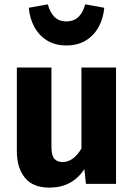

<svg xmlns="http://www.w3.org/2000/svg" viewBox="-20 -840 612 877"><path d="M352 -531.4H510V0H372.5L365.5 -67.1Q336.8 -24.7 297.1 -3.8Q257.5 17 205.2 17Q130.6 17 93.8 -28.1Q57 -73.2 57 -149.6V-531.4H215V-169.6Q215 -129.9 228.1 -114.9Q241.2 -99.8 266.1 -99.8Q291.1 -99.8 313 -116Q334.9 -132.2 352 -161.6ZM283.3 -632.4Q230.8 -632.4 194 -655.7Q157.1 -679 136.3 -718Q115.5 -757 111.5 -804.6L198.6 -820.1Q207.8 -784.4 228.3 -763.3Q248.9 -742.3 283.3 -742.3Q317.6 -742.3 339 -763.3Q360.3 -784.4 369 -820.1L456.2 -804.6Q452.2 -757 431.2 -718Q410.2 -679 373.1 -655.7Q336.1 -632.4 283.3 -632.4Z"/></svg>

Font: Fira Sans Variable
Style: Regular
Weight: 400
Designer: Carrois Corporate & Edenspiekermann AG
Foundry: Carrois Corporate GbR & Edenspiekermann AG
Version: Version 4.202